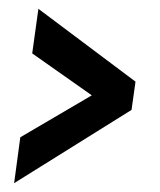

<svg xmlns="http://www.w3.org/2000/svg" viewBox="-20 -546 362 435"><path d="M12 -131 26 -235 188 -330 53 -425 67 -526 287 -361 278 -297Z"/></svg>

Font: Alumni Sans Thin
Style: Bold Italic
Weight: 700
Italic angle: -8°
Version: Version 1.016